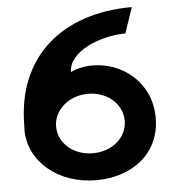

<svg xmlns="http://www.w3.org/2000/svg" viewBox="-52 -753 737 814"><g transform="rotate(-5 317.0 -346.0)"><path d="M41 -242C41 -237 40 -233 40 -228C40 -94 159 13 327 13C475 13 599 -75 599 -228C599 -380 478 -473 351 -473C308 -473 275 -462 258 -453C258 -540 395 -596 502 -596L539 -705C245 -705 41 -540 41 -242ZM175 -228C175 -300 242 -355 321 -355C403 -355 467 -300 467 -228C467 -157 404 -102 321 -102C239 -102 175 -157 175 -228Z"/></g></svg>

Font: Bluebird
Style: Ext
Weight: 400
Designer: Jasper
Foundry: Cannot Into Space Fonts
Version: Version 0.98